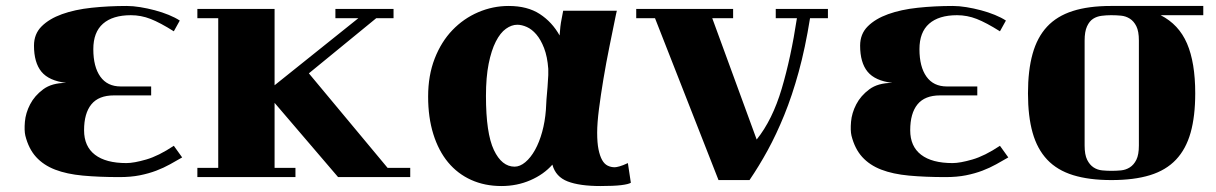

<svg xmlns="http://www.w3.org/2000/svg" viewBox="-20 -533 4079 644"><path d="M381 61Q312 61 258 56Q204 51 165 36Q126 21 101 -6.5Q76 -34 65 -78Q61 -95 63.5 -124.5Q66 -154 81 -183Q96 -212 125 -233.5Q154 -255 202 -255Q144 -262 119 -292.5Q94 -323 94 -380Q94 -419 119.5 -444.5Q145 -470 188 -485.5Q231 -501 287.5 -507Q344 -513 405 -513Q426 -513 450.5 -509Q475 -505 499.5 -498.5Q524 -492 546 -483Q568 -474 583 -464L563 -428Q517 -457 485 -469.5Q453 -482 419 -482Q358 -482 325.5 -453.5Q293 -425 293 -368Q293 -309 316.5 -276Q340 -243 385 -243H487V-213H362Q311 -213 286.5 -183Q262 -153 262 -96Q262 -42 298.5 -14Q335 14 404 14Q429 14 470.5 2Q512 -10 563 -44L591 -5Q572 6 550.5 18Q529 30 504 39.5Q479 49 449 55Q419 61 381 61Z M901 -188V30H971V61H642V30H712V-472H642V-503H901V-247L1182 -472H1105V-503H1300V-472H1242L1016 -287L1280 30H1356V61H1114Z M1662 91Q1606 91 1560.5 70.5Q1515 50 1483 11.5Q1451 -27 1433.5 -83Q1416 -139 1416 -209Q1416 -280 1438 -336.5Q1460 -393 1497.5 -432Q1535 -471 1584 -492Q1633 -513 1686 -513Q1749 -513 1790.5 -486Q1832 -459 1857 -414Q1859 -446 1863.5 -468Q1868 -490 1869 -497H2049L2046 -484Q2036 -435 2024.5 -378.5Q2013 -322 2004 -268Q1995 -214 1989 -167Q1983 -120 1983 -88Q1983 -54 1987.5 -32Q1992 -10 1999.5 3.5Q2007 17 2018 22.5Q2029 28 2042 28Q2047 28 2058 25Q2069 22 2086 14L2096 80Q2088 85 2063.5 88Q2039 91 1994 91Q1924 91 1884 75.5Q1844 60 1833 20V19Q1804 52 1759 71.5Q1714 91 1662 91ZM1706 26Q1724 26 1742 11Q1760 -4 1774.5 -30Q1789 -56 1798.5 -90.5Q1808 -125 1811 -164L1813 -200Q1815 -220 1816.5 -241Q1818 -262 1819 -281V-302Q1816 -343 1805 -371.5Q1794 -400 1779 -417.5Q1764 -435 1747 -442.5Q1730 -450 1715 -450Q1696 -450 1677 -436.5Q1658 -423 1643 -393.5Q1628 -364 1619 -319Q1610 -274 1610 -211Q1610 -86 1636.5 -30Q1663 26 1706 26Z M2518 -65Q2571 -131 2602 -235.5Q2633 -340 2653 -472H2582V-503H2757V-472H2697Q2681 -372 2659 -292Q2637 -212 2610.5 -147Q2584 -82 2555 -29Q2526 24 2494 71H2390L2177 -472H2114V-503H2439V-472H2369Z M3152 61Q3083 61 3029 56Q2975 51 2936 36Q2897 21 2872 -6.5Q2847 -34 2836 -78Q2832 -95 2834.5 -124.5Q2837 -154 2852 -183Q2867 -212 2896 -233.5Q2925 -255 2973 -255Q2915 -262 2890 -292.5Q2865 -323 2865 -380Q2865 -419 2890.5 -444.5Q2916 -470 2959 -485.5Q3002 -501 3058.5 -507Q3115 -513 3176 -513Q3197 -513 3221.5 -509Q3246 -505 3270.5 -498.5Q3295 -492 3317 -483Q3339 -474 3354 -464L3334 -428Q3288 -457 3256 -469.5Q3224 -482 3190 -482Q3129 -482 3096.5 -453.5Q3064 -425 3064 -368Q3064 -309 3087.5 -276Q3111 -243 3156 -243H3258V-213H3133Q3082 -213 3057.5 -183Q3033 -153 3033 -96Q3033 -42 3069.5 -14Q3106 14 3175 14Q3200 14 3241.5 2Q3283 -10 3334 -44L3362 -5Q3343 6 3321.5 18Q3300 30 3275 39.5Q3250 49 3220 55Q3190 61 3152 61Z M3873 -482Q3934 -451 3961.5 -387Q3989 -323 3989 -220Q3989 -143 3973.5 -88Q3958 -33 3924.5 2.5Q3891 38 3837.5 54.5Q3784 71 3708 71Q3633 71 3579.5 54.5Q3526 38 3492.5 2.5Q3459 -33 3443.5 -88Q3428 -143 3428 -220Q3428 -297 3443.5 -352.5Q3459 -408 3492 -443.5Q3525 -479 3578 -496Q3631 -513 3706 -513H4016V-482ZM3800 -397Q3800 -428 3791.5 -445Q3783 -462 3769.5 -470.5Q3756 -479 3740 -480.5Q3724 -482 3708 -482H3706Q3691 -482 3675 -480Q3659 -478 3646.5 -470Q3634 -462 3626 -444.5Q3618 -427 3618 -397V-45Q3618 -14 3626.5 3Q3635 20 3648 28.5Q3661 37 3677 38.5Q3693 40 3708 40Q3724 40 3740 38.5Q3756 37 3769.5 28.5Q3783 20 3791.5 3Q3800 -14 3800 -45Z"/></svg>

Font: Cafe24 ClassicType
Style: Regular
Weight: 400
Designer: Cafe24 thkim, hmlim, mnelim & 4IR
Foundry: Cafe24
Version: Version 1.000